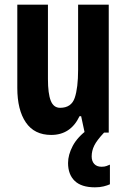

<svg xmlns="http://www.w3.org/2000/svg" viewBox="-20 -567 541 821"><path d="M445 -547V0H342L327 -70H320Q282 10 199 10Q127 10 90.5 -43.5Q54 -97 54 -191V-547H185V-229Q185 -167 197 -136.5Q209 -106 237 -106Q285 -106 299.5 -148.5Q314 -191 314 -269V-547ZM372 102Q372 122 383 134Q394 146 414 146Q427 146 435 143Q443 140 450 137V221Q439 226 423 230Q407 234 386 234Q328 234 299.5 206.5Q271 179 271 130Q271 95 291 57Q311 19 357 -15L425 0Q394 33 383 55.5Q372 78 372 102Z"/></svg>

Font: Noto Sans Lao ExtraCondensed
Style: Bold
Weight: 700
Width: 2
Designer: Monotype Design Team
Foundry: Monotype Imaging Inc.
Version: Version 2.003; ttfautohint (v1.8.4.7-5d5b)